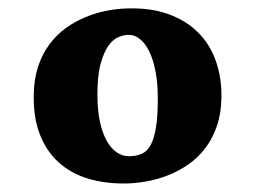

<svg xmlns="http://www.w3.org/2000/svg" viewBox="-20 -798 611 461"><path d="M277.3 -357.4Q227.1 -357.4 186.8 -370.6Q146.5 -383.8 118.2 -410.6Q89.8 -437.5 75 -477.1Q60.1 -516.6 61 -569.3Q61.5 -607.9 71.5 -638.2Q81.5 -668.5 98.6 -691.4Q115.7 -714.4 137.9 -730.5Q160.2 -746.6 185.1 -756.8Q210 -767.1 236.1 -772.2Q262.2 -777.3 287.1 -777.8Q341.8 -779.3 384 -764.2Q426.3 -749 454.8 -720.9Q483.4 -692.9 497.8 -652.8Q512.2 -612.8 511.7 -564.5Q511.2 -526.4 501 -496.1Q490.7 -465.8 473.4 -442.9Q456.1 -419.9 433.1 -403.8Q410.2 -387.7 384.3 -377.4Q358.4 -367.2 330.8 -362.3Q303.2 -357.4 277.3 -357.4ZM289.1 -422.9Q306.6 -422.9 319.8 -428.5Q333 -434.1 341.6 -449.5Q350.1 -464.8 354.5 -491.9Q358.9 -519 358.9 -562Q358.9 -598.6 353.3 -627.2Q347.7 -655.8 338.1 -675Q328.6 -694.3 315.9 -704.3Q303.2 -714.4 289.1 -714.4Q278.3 -714.4 265.1 -709.2Q252 -704.1 240.7 -688.7Q229.5 -673.3 221.7 -645.3Q213.9 -617.2 213.9 -570.8Q213.9 -533.2 220 -505.4Q226.1 -477.5 236.6 -459.2Q247.1 -440.9 260.7 -431.9Q274.4 -422.9 289.1 -422.9Z"/></svg>

Font: Merriweather
Style: Heavy
Weight: 900
Version: Version 1.003